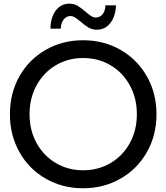

<svg xmlns="http://www.w3.org/2000/svg" viewBox="-20 -1003 894 1032"><path d="M413.3 -886.7Q394.4 -902.2 382.8 -909.4Q371.1 -916.7 358.9 -916.7Q336.7 -916.7 322.2 -898.3Q307.8 -880 306.7 -848.9H251.1Q252.2 -910 280 -946.7Q307.8 -983.3 353.3 -983.3Q377.8 -983.3 396.7 -972.2Q415.6 -961.1 440 -940Q457.8 -924.4 470 -916.7Q482.2 -908.9 494.4 -908.9Q517.8 -908.9 531.7 -926.7Q545.6 -944.4 546.7 -974.4H603.3Q601.1 -915.6 573.3 -879.4Q545.6 -843.3 500 -843.3Q475.6 -843.3 455.6 -855Q435.6 -866.7 413.3 -886.7ZM33.3 -388.9Q33.3 -502.2 84.4 -592.8Q135.6 -683.3 225.6 -735Q315.6 -786.7 426.7 -786.7Q537.8 -786.7 627.8 -735Q717.8 -683.3 769.4 -592.8Q821.1 -502.2 821.1 -388.9Q821.1 -275.6 769.4 -185Q717.8 -94.4 627.8 -42.8Q537.8 8.9 426.7 8.9Q315.6 8.9 225.6 -42.8Q135.6 -94.4 84.4 -185.6Q33.3 -276.7 33.3 -388.9ZM715.6 -388.9Q715.6 -475.6 677.8 -544.4Q640 -613.3 574.4 -652.2Q508.9 -691.1 426.7 -691.1Q345.6 -691.1 280 -652.2Q214.4 -613.3 176.7 -544.4Q138.9 -475.6 138.9 -388.9Q138.9 -302.2 176.7 -233.9Q214.4 -165.6 280 -126.7Q345.6 -87.8 426.7 -87.8Q508.9 -87.8 574.4 -126.7Q640 -165.6 677.8 -233.9Q715.6 -302.2 715.6 -388.9Z"/></svg>

Font: Paperlogy 5 Medium
Style: Regular
Weight: 500
Designer: redesigned by Lee Juim, glyphs from Gmarket Sans & Montserrat
Foundry: PT&
Version: Version 1.001